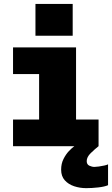

<svg xmlns="http://www.w3.org/2000/svg" viewBox="-20 -740 567 972"><path d="M46 0V-135H178V-365H46V-500H365V-135H479V0ZM527 92V197.5Q510.5 205 477.8 208.8Q445 212.5 416.5 212.5Q384.5 212.5 355.2 202.8Q326 193 307.8 172.5Q289.5 152 289.5 119Q289.5 88.5 301.5 64.8Q313.5 41 329.2 24.5Q345 8 356.5 0H479Q460 15 439.5 35Q419 55 419 75.5Q419 92.5 432.2 98.8Q445.5 105 458 105Q466 105 480.2 103Q494.5 101 508 98Q521.5 95 527 92ZM159.5 -720H348V-559H159.5Z"/></svg>

Font: Trispace ExtraBold
Style: Regular
Weight: 800
Designer: Tyler Finck
Foundry: Etcetera Type Company
Version: Version 1.210; ttfautohint (v1.8.3)